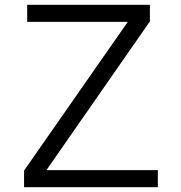

<svg xmlns="http://www.w3.org/2000/svg" viewBox="-20 -778 753 798"><path d="M636 -71V0H80V-69L511 -687H93V-758H603V-689L173 -71Z"/></svg>

Font: Biryani Light
Style: Regular
Weight: 300
Designer: Dan Reynolds and Mathieu Réguer
Foundry: Dan Reynolds and Mathieu Réguer
Version: Version 1.004; ttfautohint (v1.1) -l 5 -r 5 -G 72 -x 0 -D la